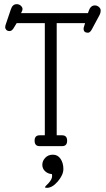

<svg xmlns="http://www.w3.org/2000/svg" viewBox="-20 -701 508 921"><path d="M81 -638H402L405 -647Q414 -675 435 -675Q446 -675 454.5 -667.5Q463 -660 463 -650Q463 -640 458 -630L421 -561Q412 -544 402 -544Q381 -544 381 -563Q381 -569 383 -573L388 -590H252V-52H278Q302 -52 302 -26Q302 0 278 0H170Q146 0 146 -26Q146 -52 170 -52H195V-590H60L44 -564Q36 -552 26 -552Q16 -552 10.5 -557.5Q5 -563 5 -570.5Q5 -578 8 -585L32 -656Q40 -681 60 -681Q72 -681 80 -673.5Q88 -666 88 -658Q88 -650 81 -638ZM205 200Q196 200 196 197Q196 194 203 187.5Q210 181 213 177.5Q216 174 220.5 168Q225 162 227.5 155.5Q230 149 230 143Q230 137 229 134Q210 133 196.5 120.5Q183 108 183 89.5Q183 71 197 56Q211 41 234 41Q257 41 270.5 61Q284 81 284 109.5Q284 138 257.5 169Q231 200 205 200Z"/></svg>

Font: Glass Antiqua
Style: Regular
Weight: 400
Version: 1.001